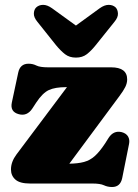

<svg xmlns="http://www.w3.org/2000/svg" viewBox="-20 -736 552 770"><path d="M458.5 -350 258 -79.5Q293 -80 317 -86.5Q341 -93 360.2 -110.2Q379.5 -127.5 401 -160L415.5 -183Q435.5 -214 468.5 -206Q486.5 -201 493.8 -188.2Q501 -175.5 497.5 -158.5L470 -21.5Q462.5 14 429.5 14Q411.5 14 396.8 7Q382 0 350 0H100.5Q59.5 0 41.8 -15.8Q24 -31.5 24 -56.5Q24 -87 46 -116.5L248.5 -386.5H244.5Q201.5 -386.5 176.2 -375Q151 -363.5 125.5 -325L109.5 -300.5Q88.5 -269 55.5 -278Q19.5 -287.5 27.5 -325L53 -444.5Q60.5 -480.5 94.5 -480.5Q111.5 -480.5 126 -473.2Q140.5 -466 172.5 -466H425.5Q490 -466 490 -417.5Q490 -402.5 482.5 -387.2Q475 -372 458.5 -350ZM364 -555Q345.5 -532 328 -518.5Q310.5 -505 284.5 -505Q258.5 -505 241 -518.5Q223.5 -532 204.5 -555L130 -648.5Q115 -666.5 115.8 -682.2Q116.5 -698 125.5 -706.5Q136.5 -716.5 153 -716.5Q169.5 -716.5 188.5 -703L284.5 -633.5L380 -703Q399 -716.5 415.8 -716.5Q432.5 -716.5 443.5 -706.5Q452 -698 453 -682.2Q454 -666.5 439 -648.5Z"/></svg>

Font: Fraunces 72pt S100 Black
Style: Regular
Weight: 900
Version: Version 1.000; ttfautohint (v1.8.3)